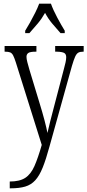

<svg xmlns="http://www.w3.org/2000/svg" viewBox="-20 -786 475 1044"><path d="M33 201Q87 201 117.5 181Q148 161 167.5 116.5Q187 72 207 2L66 -447Q58 -472 51.5 -484.5Q45 -497 35.5 -501Q26 -505 7 -505H5V-536H178V-505H175Q144 -505 134 -498Q124 -491 124 -477Q124 -466 128.5 -448.5Q133 -431 140 -407L194 -229Q211 -174 222 -132Q233 -90 238 -63Q244 -91 253 -126Q262 -161 273 -203L328 -413Q333 -431 336.5 -447Q340 -463 340 -475Q340 -491 330 -497.5Q320 -504 290 -505H280V-536H435V-505H432Q415 -505 405.5 -499.5Q396 -494 388.5 -477.5Q381 -461 371 -427L249 11Q230 81 212 125.5Q194 170 171.5 194.5Q149 219 117 228.5Q85 238 38 238H33ZM117 -619Q129 -638 143.5 -664Q158 -690 171.5 -717Q185 -744 193 -766H257Q269 -732 291.5 -690Q314 -648 332 -619V-606H309Q285 -633 263.5 -658.5Q242 -684 225 -716Q207 -684 185.5 -658.5Q164 -633 140 -606H117Z"/></svg>

Font: Noto Serif Tamil ExtraCondensed Light
Style: Regular
Weight: 300
Width: 2
Designer: Indian Type Foundry, Tom Grace, and the Monotype Design Team
Foundry: Monotype Imaging Inc.
Version: Version 2.004; ttfautohint (v1.8.4.7-5d5b)